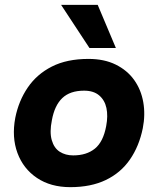

<svg xmlns="http://www.w3.org/2000/svg" viewBox="-20 -764 651 792"><path d="M270 8Q189 8 132.5 -30Q76 -68 52 -133Q28 -198 43 -278Q57 -348 94.5 -403Q132 -458 194 -489.5Q256 -521 345 -521Q410 -521 457.5 -497.5Q505 -474 533.5 -434Q562 -394 571 -342.5Q580 -291 569 -235Q554 -161 516 -106Q478 -51 416.5 -21.5Q355 8 270 8ZM282 -123Q337 -123 371.5 -151Q406 -179 418 -244Q426 -286 419 -318.5Q412 -351 389 -370.5Q366 -390 327 -390Q269 -390 237 -359.5Q205 -329 194 -268Q184 -219 193.5 -186Q203 -153 226.5 -138Q250 -123 282 -123ZM349 -566 232 -744H383L458 -566Z"/></svg>

Font: REM SemiBold
Style: Italic
Weight: 600
Italic angle: -11°
Designer: Octavio Pardo
Foundry: Ashler Design
Version: Version 1.005;gftools[0.9.28]